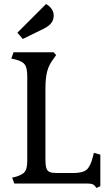

<svg xmlns="http://www.w3.org/2000/svg" viewBox="-20 -909 537 951"><path d="M66 -747 208 -889Q225 -880 235.5 -865Q246 -850 246 -832Q246 -811 234 -795Q222 -779 195 -766L93 -716ZM451 13Q446 6 437 3Q428 0 412 0H51L40 -29L60 -34Q93 -44 104 -59.5Q115 -75 115 -114V-530Q115 -572 103.5 -588.5Q92 -605 58 -614L36 -619L47 -650H246L258 -636L246 -619Q223 -590 214 -556.5Q205 -523 205 -469V-120Q205 -91 209.5 -76.5Q214 -62 226 -57Q238 -52 263 -52H342Q389 -52 408.5 -68Q428 -84 440 -132L445 -152L477 -143V13L458 22Z"/></svg>

Font: Kurale
Style: Regular
Weight: 400
Designer: Eduardo Rodriguez Tunni
Foundry: Eduardo Rodriguez Tunni
Version: Version 2.000